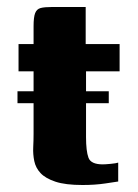

<svg xmlns="http://www.w3.org/2000/svg" viewBox="-20 -525 394 549"><path d="M30 -264H291V-230H30ZM33 -399H76V-450Q76 -476 80.5 -487.5Q85 -499 96 -502Q107 -505 129 -505H225Q225 -501 225 -495Q225 -489 225 -480V-399H322V-321H226V-133Q226 -93 233 -74Q240 -55 274 -55Q281 -55 296.5 -56.5Q312 -58 318 -60V-6Q311 -5 281.5 -0.5Q252 4 216 4Q167 4 138.5 -5.5Q110 -15 96 -30Q82 -45 78 -64.5Q74 -84 75 -104Q76 -124 76 -142V-321H33Q33 -341 33 -360.5Q33 -380 33 -399Z"/></svg>

Font: r_Genos
Style: Bold
Weight: 700
Designer: Robert E. Leuschke
Foundry: Robert E. Leuschke
Version: Version 2.000;June 29, 2024;FontCreator 14.0.0.2814 32-bit